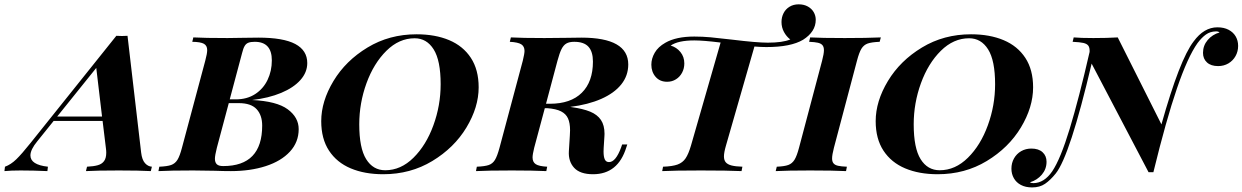

<svg xmlns="http://www.w3.org/2000/svg" viewBox="-111 -778 5649 873"><path d="M579.6 -20 574.7 0Q523.4 -2.9 429.7 -2.9Q328.1 -2.9 279.8 0L284.7 -20Q315.4 -21.5 334 -26.9Q352.5 -32.2 362.3 -45.7Q372.1 -59.1 372.1 -84Q372.1 -93.3 370.6 -104L355.5 -228H132.8L58.6 -135.7Q27.3 -97.7 27.3 -71.3Q27.3 -28.8 106.9 -20L104.5 0Q39.6 -2.9 -17.1 -2.9Q-61.5 -2.9 -90.8 0L-88.4 -20Q-61.5 -29.8 -36.9 -53.7Q-12.2 -77.6 28.3 -128.4L418 -615.2Q434.6 -614.3 443.4 -614.3Q452.1 -614.3 468.8 -615.2L530.8 -84Q534.7 -51.3 548.3 -36.1Q562 -21 579.6 -20ZM326.7 -469.2 148.9 -248H353Z M1035.2 -323.2Q1147.5 -317.9 1197.3 -281Q1247.1 -244.1 1247.1 -190.9Q1247.1 -131.8 1207.3 -88.6Q1167.5 -45.4 1097.4 -22.7Q1027.3 0 939 0Q904.3 0 866.2 -1.5Q776.9 -2.9 767.1 -2.9Q662.1 -2.9 609.4 0L613.3 -20Q649.4 -21.5 667.2 -27.8Q685.1 -34.2 695.8 -51.3Q706.5 -68.4 716.3 -106L822.3 -502Q831.1 -534.7 831.1 -550.3Q831.1 -570.3 816.2 -578.9Q801.3 -587.4 763.2 -587.9L768.1 -607.9Q819.3 -605 923.3 -605Q945.8 -605 990.7 -606Q1038.6 -606.9 1064 -606.9Q1177.2 -606.9 1231.7 -577.9Q1286.1 -548.8 1286.1 -491.2Q1286.1 -449.2 1255.1 -414.3Q1224.1 -379.4 1167.5 -355.7Q1110.8 -332 1035.2 -323.2ZM1125 -503.4Q1125 -587.9 1047.4 -587.9Q1028.8 -587.9 1018.3 -583.7Q1007.8 -579.6 1001.5 -569.1Q995.1 -558.6 989.7 -536.6L933.6 -326.2H961.4Q1012.2 -326.2 1049.3 -350.3Q1086.4 -374.5 1105.7 -415Q1125 -455.6 1125 -503.4ZM974.6 -309.1H929.2L875 -106Q866.2 -70.8 866.2 -56.2Q866.2 -39.6 874.8 -31.2Q883.3 -22.9 903.8 -22.9Q1081.1 -22.9 1081.1 -207Q1081.1 -254.4 1055.7 -281.7Q1030.3 -309.1 974.6 -309.1Z M1349.6 -227.1Q1349.6 -317.4 1405.3 -409.7Q1460.9 -502 1560.1 -562Q1659.2 -622.1 1783.2 -622.1Q1867.7 -622.1 1931.2 -595.5Q1994.6 -568.8 2030 -514.9Q2065.4 -460.9 2065.4 -380.9Q2065.4 -290.5 2009.8 -198.2Q1954.1 -106 1854.7 -45.9Q1755.4 14.2 1631.3 14.2Q1546.9 14.2 1483.6 -12.5Q1420.4 -39.1 1385 -93Q1349.6 -147 1349.6 -227.1ZM1522.5 -212.9Q1522.5 -104.5 1554 -54.2Q1585.4 -3.9 1640.6 -3.9Q1711.4 -3.9 1769 -60.8Q1826.7 -117.7 1859.6 -208.3Q1892.6 -298.8 1892.6 -395Q1892.6 -502.9 1860.8 -553.5Q1829.1 -604 1774.4 -604Q1703.6 -604 1646 -547.1Q1588.4 -490.2 1555.4 -399.7Q1522.5 -309.1 1522.5 -212.9Z M2741.2 -121.1 2736.8 -107.9Q2699.2 14.2 2585.4 14.2Q2526.4 14.2 2499.5 -15.1Q2472.7 -44.4 2475.6 -90.8L2480 -161.6Q2481 -178.2 2481 -185.5Q2481 -218.8 2471.7 -239.5Q2462.4 -260.3 2439.9 -271.7Q2417.5 -283.2 2377 -286.1H2366.2L2317.9 -106Q2310.5 -75.7 2310.5 -62Q2310.5 -41 2325 -31.5Q2339.4 -22 2377 -20L2373 0Q2313 -2.9 2216.8 -2.9Q2106 -2.9 2053.2 0L2057.1 -20Q2093.3 -21.5 2111.1 -27.6Q2128.9 -33.7 2139.4 -50.8Q2149.9 -67.9 2160.2 -106L2266.1 -502Q2273.9 -534.2 2273.9 -546.4Q2273.9 -566.9 2259.3 -576.4Q2244.6 -585.9 2207 -587.9L2211.9 -607.9Q2263.2 -605 2364.3 -605Q2403.8 -605 2466.3 -606Q2516.1 -606.9 2532.2 -606.9Q2745.6 -606.9 2745.6 -484.9Q2745.6 -434.1 2713.9 -394.3Q2682.1 -354.5 2622.8 -328.4Q2563.5 -302.2 2481.9 -292L2487.3 -291Q2540 -283.7 2572.5 -270.3Q2605 -256.8 2621.3 -232.7Q2637.7 -208.5 2637.7 -169.4L2637.2 -158.2L2633.8 -105Q2633.3 -99.6 2633.3 -88.9Q2633.3 -65.4 2638.9 -53.2Q2644.5 -41 2658.2 -41Q2688.5 -41 2712.9 -106.9L2717.8 -121.1ZM2423.8 -502 2371.6 -306.2H2389.2Q2483.9 -306.2 2534.4 -356.2Q2585 -406.2 2585 -498Q2585 -543 2564.7 -565.4Q2544.4 -587.9 2500 -587.9Q2477.5 -587.9 2464.4 -580.3Q2451.2 -572.8 2442.1 -554.7Q2433.1 -536.6 2423.8 -502Z M3598.1 -688Q3598.1 -633.8 3540.5 -597.2Q3484.9 -564 3373.5 -564Q3351.1 -564 3319.3 -566.4L3189.9 -116.2Q3180.7 -84.5 3180.7 -66.9Q3180.7 -49.8 3189 -40Q3197.3 -30.3 3215.3 -25.6Q3233.4 -21 3264.6 -20L3260.7 0Q3197.8 -2.9 3075.7 -2.9Q2956.1 -2.9 2899.9 0L2903.8 -20Q2946.8 -21.5 2970 -30Q2993.2 -38.6 3006.3 -58.1Q3019.5 -77.6 3030.8 -116.2L3165.5 -584.5Q3087.4 -594.2 3045.9 -594.2Q2972.2 -594.2 2938.5 -570.8Q2965.3 -563 2982.9 -541.3Q3000.5 -519.5 3000.5 -489.7Q3000.5 -466.8 2990.5 -447.8Q2980.5 -428.7 2962.6 -417.5Q2944.8 -406.2 2922.4 -406.2Q2889.2 -406.2 2869.9 -428.7Q2850.6 -451.2 2850.6 -483.9Q2850.6 -511.7 2866 -538.3Q2881.3 -564.9 2914.1 -583.5Q2962.9 -611.8 3045.9 -611.8Q3083 -611.8 3119.9 -608.4Q3156.7 -605 3218.3 -597.7Q3329.6 -584 3379.9 -584Q3447.8 -584 3482.4 -598.6Q3464.8 -611.8 3453.6 -632.6Q3442.4 -653.3 3442.4 -677.7Q3442.4 -699.7 3451.7 -718Q3460.9 -736.3 3478.8 -747.3Q3496.6 -758.3 3520.5 -758.3Q3544.4 -758.3 3562 -748.5Q3579.6 -738.8 3588.9 -722.7Q3598.1 -706.5 3598.1 -688Z M3672.4 -57.6Q3672.4 -43 3679 -35.2Q3685.5 -27.3 3699.7 -24.2Q3713.9 -21 3739.7 -20L3735.8 0Q3678.7 -2.9 3572.8 -2.9Q3468.3 -2.9 3416 0L3420.9 -20Q3455.6 -21.5 3473.1 -27.8Q3490.7 -34.2 3501.5 -51.5Q3512.2 -68.8 3522 -106L3627 -502Q3635.3 -533.7 3635.3 -549.8Q3635.3 -564.9 3628.4 -572.8Q3621.6 -580.6 3607.7 -583.7Q3593.8 -586.9 3567.9 -587.9L3572.8 -607.9Q3622.6 -605 3730 -605Q3829.6 -605 3894 -607.9L3888.7 -587.9Q3852.1 -586.4 3834.2 -580.1Q3816.4 -573.7 3805.9 -556.6Q3795.4 -539.6 3785.6 -502L3680.7 -106Q3672.4 -73.7 3672.4 -57.6Z M3870.6 -227.1Q3870.6 -317.4 3926.3 -409.7Q3981.9 -502 4081.1 -562Q4180.2 -622.1 4304.2 -622.1Q4388.7 -622.1 4452.1 -595.5Q4515.6 -568.8 4551 -514.9Q4586.4 -460.9 4586.4 -380.9Q4586.4 -290.5 4530.8 -198.2Q4475.1 -106 4375.7 -45.9Q4276.4 14.2 4152.3 14.2Q4067.9 14.2 4004.6 -12.5Q3941.4 -39.1 3906 -93Q3870.6 -147 3870.6 -227.1ZM4043.5 -212.9Q4043.5 -104.5 4075 -54.2Q4106.4 -3.9 4161.6 -3.9Q4232.4 -3.9 4290 -60.8Q4347.7 -117.7 4380.6 -208.3Q4413.6 -298.8 4413.6 -395Q4413.6 -502.9 4381.8 -553.5Q4350.1 -604 4295.4 -604Q4224.6 -604 4167 -547.1Q4109.4 -490.2 4076.4 -399.7Q4043.5 -309.1 4043.5 -212.9Z M5518.6 -569.3Q5518.6 -543.9 5506.8 -522.9Q5495.1 -502 5474.4 -489.7Q5453.6 -477.5 5427.7 -477.5Q5395 -477.5 5377 -494.1Q5358.9 -510.7 5358.9 -537.6Q5358.9 -570.8 5380.1 -595.9Q5401.4 -621.1 5434.1 -630.4Q5429.2 -635.3 5418 -635.3Q5391.6 -634.8 5372.3 -621.1Q5353 -607.4 5334 -582Q5289.6 -519.5 5240.5 -376.2Q5191.4 -232.9 5133.3 4.9H5111.3L4852.5 -488.8Q4753.9 -69.3 4689 11.2Q4665 41 4640.9 57.6Q4616.7 74.2 4582 74.2Q4552.2 74.2 4531 63Q4509.8 51.8 4498.8 32.2Q4487.8 12.7 4487.8 -11.2Q4487.8 -36.6 4499.5 -57.6Q4511.2 -78.6 4532 -90.6Q4552.7 -102.5 4578.6 -102.5Q4611.3 -102.5 4629.4 -85.9Q4647.5 -69.3 4647.5 -42.5Q4647.5 -9.3 4626.2 15.9Q4605 41 4572.3 50.8Q4576.7 54.7 4587.9 54.7Q4636.7 54.2 4673.3 1Q4710.9 -54.7 4752.9 -192.6Q4794.9 -330.6 4843.3 -542Q4844.2 -561 4837.6 -570.1Q4831.1 -579.1 4814.9 -582.8Q4798.8 -586.4 4766.1 -587.9L4771 -607.9Q4802.7 -605 4860.4 -605Q4922.9 -605 4971.2 -607.9L5169.9 -212.4Q5252.9 -507.8 5316.4 -589.8Q5363.3 -653.8 5424.3 -653.8Q5454.1 -653.8 5475.3 -642.6Q5496.6 -631.3 5507.6 -612.3Q5518.6 -593.3 5518.6 -569.3Z"/></svg>

Font: TypoPRO Playfair Display SC
Style: Bold Italic
Weight: 700
Italic angle: -14.9847°
Designer: Claus Eggers Sørensen
Foundry: Claus Eggers Sørensen
Version: Version 1.004;PS 001.004;hotconv 1.0.70;makeotf.lib2.5.58329